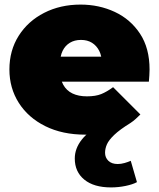

<svg xmlns="http://www.w3.org/2000/svg" viewBox="-20 -577 693 837"><path d="M464 240Q389 240 347.5 206Q306 172 306 114Q306 70 337 31Q368 -8 417 -24L439 2Q419 6 397.5 8Q376 10 352 10Q252 10 177.5 -27Q103 -64 62 -128.5Q21 -193 21 -274Q21 -357 61.5 -421Q102 -485 172.5 -521Q243 -557 331 -557Q412 -557 480.5 -525Q549 -493 590.5 -430Q632 -367 632 -274Q632 -262 631 -247.5Q630 -233 629 -221H208V-330H509L424 -301Q424 -333 412.5 -355.5Q401 -378 381 -390.5Q361 -403 333 -403Q305 -403 284.5 -390.5Q264 -378 253 -355.5Q242 -333 242 -301V-267Q242 -232 256 -207Q270 -182 296 -169.5Q322 -157 359 -157Q397 -157 421.5 -167Q446 -177 473 -197L592 -78Q582 -68 571.5 -58.5Q561 -49 549 -41Q502 -12 478 11Q454 34 446 52.5Q438 71 438 89Q438 110 452.5 124Q467 138 493 138Q508 138 523.5 133.5Q539 129 550 124L577 217Q559 227 527.5 233.5Q496 240 464 240Z"/></svg>

Font: MOST Montserrat Black
Style: Regular
Weight: 900
Designer: Julieta Ulanovsky
Foundry: Julieta Ulanovsky
Version: Version 8.000;March 11, 2024;FontCreator 15.0.0.2926 64-bit